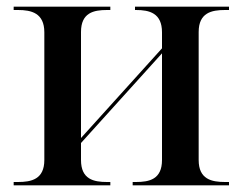

<svg xmlns="http://www.w3.org/2000/svg" viewBox="-20 -556 729 576"><path d="M21 0H311V-10H301C261 -10 223 -18 223 -76V-127L466 -396V-76C466 -18 428 -10 388 -10H378V0H667V-10H655C615 -10 576 -18 576 -76V-460C576 -518 615 -526 655 -526H667V-536H385V-526H388C428 -526 466 -517 466 -459V-411L223 -142V-460C223 -518 261 -526 301 -526H311V-536H21V-526H34C74 -526 113 -517 113 -459V-76C113 -18 74 -10 34 -10H21Z"/></svg>

Font: Noto Serif Display Medium
Style: Regular
Weight: 500
Designer: Monotype Design Team
Foundry: Monotype Imaging Inc.
Version: Version 2.009